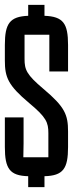

<svg xmlns="http://www.w3.org/2000/svg" viewBox="-20 -745 300 790"><path d="M163 25V-20C240 -22 260 -51 260 -140V-204C260 -273 247 -305 159 -379C89 -438 81 -458 81 -503V-602H183V-451H260V-560C260 -649 240 -677 163 -680V-725H96V-680C20 -677 0 -648 0 -560V-496C0 -427 13 -394 100 -321C171 -262 179 -241 179 -197V-98H76L77 -155V-262H0V-140C0 -51 20 -22 96 -20V25Z"/></svg>

Font: Queering
Style: Regular
Weight: 400
Designer: Adam Naccarato
Foundry: adamnac
Version: Version 2.000;hotconv 1.0.109;makeotfexe 2.5.65596